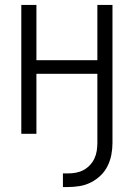

<svg xmlns="http://www.w3.org/2000/svg" viewBox="-20 -540 540 775"><path d="M234 215V160H254Q271 160 287 157Q303 154 317 146.5Q331 139 342.5 127Q354 115 361 100Q368 85 370.5 69Q373 53 373 37V-242H127V0H66V-520H127V-297H373V-520H434V37Q434 61 429.5 84.5Q425 108 414.5 129.5Q404 151 386.5 168Q369 185 347.5 196Q326 207 302 211Q278 215 254 215Z"/></svg>

Font: Iosevka Fixed Light
Style: Regular
Weight: 300
Monospace: yes
Designer: Belleve Invis
Foundry: Belleve Invis
Version: Version 32.3.0